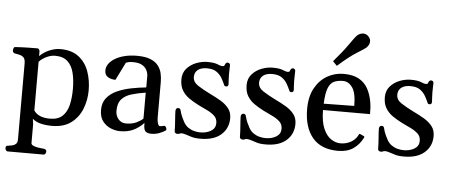

<svg xmlns="http://www.w3.org/2000/svg" viewBox="-59 -915 2973 1267"><g transform="rotate(5 1427.5 -281.5)"><path d="M29.3 208Q21.5 208 17.1 200.7Q12.7 193.4 12.7 188Q12.7 176.8 16.4 173.8Q20 170.9 30.3 169.9Q42.5 168.5 56.2 165.5Q69.8 162.6 79.8 153.1Q89.8 143.6 89.8 122.6V-379.9Q89.8 -410.2 76.7 -421.4Q63.5 -432.6 46.4 -435.1Q29.3 -437.5 17.1 -440.9Q12.2 -443.4 8.8 -447.3Q5.4 -451.2 5.4 -460.4Q5.4 -466.3 8.3 -474.1Q11.2 -481.9 17.1 -482.4Q64.5 -485.4 105.2 -486.1Q146 -486.8 166 -486.8Q169.9 -486.8 174.8 -482.9Q179.7 -479 180.7 -467.3V-436.5Q206.5 -463.4 244.1 -479.2Q281.7 -495.1 315.9 -495.1Q393.1 -495.1 439.2 -458.7Q485.4 -422.4 505.9 -364.3Q526.4 -306.2 526.4 -240.2Q526.4 -174.8 503.2 -116.5Q480 -58.1 431.2 -21.7Q382.3 14.6 305.2 14.6Q266.6 14.6 232.7 6.8Q198.7 -1 175.8 -21L180.7 14.2V138.7Q180.7 149.4 194.1 155.8Q207.5 162.1 227.3 165.3Q247.1 168.5 266.6 169.9Q282.7 171.9 282.7 188Q282.7 193.4 278.6 200.7Q274.4 208 266.1 208ZM287.1 -31.7Q341.8 -31.7 370.8 -59.6Q399.9 -87.4 410.9 -134.5Q421.9 -181.6 421.9 -240.2Q421.9 -298.8 410.4 -345.9Q398.9 -393.1 369.4 -420.7Q339.8 -448.2 285.2 -448.2Q258.3 -448.2 228 -433.6Q197.8 -418.9 180.7 -398.9V-77.1Q195.3 -54.2 222.2 -43Q249 -31.7 287.1 -31.7Z M618.7 -118.7Q618.7 -167 644.3 -198.5Q669.9 -230 711.9 -248.8Q753.9 -267.6 804.2 -277.6Q854.5 -287.6 903.3 -292.5V-367.7Q903.3 -385.7 894.3 -405Q885.3 -424.3 863.5 -437.7Q841.8 -451.2 802.7 -451.2Q781.7 -451.2 771.5 -448.5Q761.2 -445.8 754.9 -442.9L696.3 -324.7Q668.9 -324.7 646.7 -337.2Q624.5 -349.6 624.5 -381.3Q624.5 -403.3 638.4 -423.6Q652.3 -443.8 678.5 -460Q704.6 -476.1 741.5 -485.6Q778.3 -495.1 824.2 -495.1Q879.4 -495.1 913.3 -481.4Q947.3 -467.8 965.1 -444.8Q982.9 -421.9 989.3 -393.8Q995.6 -365.7 995.6 -336.4V-98.1Q995.6 -79.1 1001 -62.5Q1006.3 -45.9 1014.2 -45.9Q1021 -45.9 1026.1 -46.6Q1031.2 -47.4 1040 -49.8Q1048.3 -52.2 1054 -44.2Q1059.6 -36.1 1059.6 -28.8Q1059.6 -23.4 1056.6 -21Q1043.9 -11.7 1018.6 -1.2Q993.2 9.3 962.9 9.3Q937.5 9.3 924.8 -1.5Q912.1 -12.2 912.1 -48.3V-58.1Q880.4 -24.9 843.5 -7.3Q806.6 10.3 755.4 10.3Q726.1 10.3 694.3 -2.4Q662.6 -15.1 640.6 -43.5Q618.7 -71.8 618.7 -118.7ZM720.7 -121.1Q720.7 -90.3 739.5 -67.1Q758.3 -43.9 790.5 -43.9Q831.1 -43.9 859.6 -57.6Q888.2 -71.3 902.8 -85.9V-257.8Q850.1 -250 809.1 -237.5Q768.1 -225.1 744.4 -198.5Q720.7 -171.9 720.7 -121.1Z M1289.6 13.7Q1249.5 13.7 1228 6.3Q1206.5 -1 1192.9 -4.9Q1172.4 -11.2 1163.6 -11.2Q1157.2 -11.2 1153.3 -9.8Q1149.4 -8.3 1145.5 -6.6Q1141.6 -4.9 1134.8 -4.9Q1126.5 -4.9 1120.8 -9.3Q1115.2 -13.7 1115.2 -21.5Q1115.2 -37.1 1114.3 -55.9Q1113.3 -74.7 1111.8 -93.3Q1110.4 -111.8 1109.4 -127.9Q1108.4 -144 1108.4 -154.3Q1108.4 -165.5 1113.5 -170.4Q1118.7 -175.3 1125 -175.3Q1138.2 -175.3 1141.1 -164.6Q1144 -153.8 1148.9 -137.9Q1153.8 -122.1 1172.4 -86.9Q1185.1 -64 1204.1 -51Q1223.1 -38.1 1244.1 -33Q1265.1 -27.8 1283.2 -27.8Q1325.7 -27.8 1355 -45.9Q1384.3 -64 1384.3 -98.1Q1384.3 -127.9 1364.5 -146.2Q1344.7 -164.6 1314.9 -178.5Q1285.2 -192.4 1254.9 -207.5Q1222.2 -224.1 1193.6 -243.9Q1165 -263.7 1147.2 -292.7Q1129.4 -321.8 1129.4 -365.7Q1129.4 -409.2 1155 -438Q1180.7 -466.8 1218 -481Q1255.4 -495.1 1290 -495.1Q1336.4 -495.1 1358.2 -485.6Q1379.9 -476.1 1392.1 -476.1Q1402.8 -476.1 1404.5 -481.7Q1406.2 -487.3 1409.2 -492.2Q1412.1 -497.6 1416.3 -500Q1420.4 -502.4 1424.8 -502.4Q1431.2 -502.4 1436 -498Q1440.9 -493.7 1440.9 -485.4Q1440.9 -481 1440.2 -462.6Q1439.5 -444.3 1439.5 -422.4Q1439.5 -399.4 1440.9 -384.5Q1442.4 -369.6 1442.4 -362.8Q1442.4 -352.5 1438.2 -348.6Q1434.1 -344.7 1428.7 -344.7Q1416.5 -344.7 1414.1 -352.5Q1405.8 -372.1 1392.8 -395.5Q1379.9 -418.9 1356.4 -436Q1333 -453.1 1292 -453.1Q1265.1 -453.1 1246.8 -445.1Q1228.5 -437 1219.2 -422.6Q1210 -408.2 1210 -388.2Q1210 -355 1244.9 -332.5Q1279.8 -310.1 1326.2 -287.1Q1364.3 -269 1397.7 -249.3Q1431.2 -229.5 1451.9 -203.1Q1472.7 -176.8 1472.7 -138.2Q1472.7 -70.3 1424.6 -28.3Q1376.5 13.7 1289.6 13.7Z M1721.7 13.7Q1681.6 13.7 1660.2 6.3Q1638.7 -1 1625 -4.9Q1604.5 -11.2 1595.7 -11.2Q1589.4 -11.2 1585.4 -9.8Q1581.5 -8.3 1577.6 -6.6Q1573.7 -4.9 1566.9 -4.9Q1558.6 -4.9 1553 -9.3Q1547.4 -13.7 1547.4 -21.5Q1547.4 -37.1 1546.4 -55.9Q1545.4 -74.7 1543.9 -93.3Q1542.5 -111.8 1541.5 -127.9Q1540.5 -144 1540.5 -154.3Q1540.5 -165.5 1545.7 -170.4Q1550.8 -175.3 1557.1 -175.3Q1570.3 -175.3 1573.2 -164.6Q1576.2 -153.8 1581.1 -137.9Q1585.9 -122.1 1604.5 -86.9Q1617.2 -64 1636.2 -51Q1655.3 -38.1 1676.3 -33Q1697.3 -27.8 1715.3 -27.8Q1757.8 -27.8 1787.1 -45.9Q1816.4 -64 1816.4 -98.1Q1816.4 -127.9 1796.6 -146.2Q1776.9 -164.6 1747.1 -178.5Q1717.3 -192.4 1687 -207.5Q1654.3 -224.1 1625.7 -243.9Q1597.2 -263.7 1579.3 -292.7Q1561.5 -321.8 1561.5 -365.7Q1561.5 -409.2 1587.2 -438Q1612.8 -466.8 1650.1 -481Q1687.5 -495.1 1722.2 -495.1Q1768.6 -495.1 1790.3 -485.6Q1812 -476.1 1824.2 -476.1Q1835 -476.1 1836.7 -481.7Q1838.4 -487.3 1841.3 -492.2Q1844.2 -497.6 1848.4 -500Q1852.5 -502.4 1856.9 -502.4Q1863.3 -502.4 1868.2 -498Q1873 -493.7 1873 -485.4Q1873 -481 1872.3 -462.6Q1871.6 -444.3 1871.6 -422.4Q1871.6 -399.4 1873 -384.5Q1874.5 -369.6 1874.5 -362.8Q1874.5 -352.5 1870.4 -348.6Q1866.2 -344.7 1860.8 -344.7Q1848.6 -344.7 1846.2 -352.5Q1837.9 -372.1 1825 -395.5Q1812 -418.9 1788.6 -436Q1765.1 -453.1 1724.1 -453.1Q1697.3 -453.1 1679 -445.1Q1660.6 -437 1651.4 -422.6Q1642.1 -408.2 1642.1 -388.2Q1642.1 -355 1677 -332.5Q1711.9 -310.1 1758.3 -287.1Q1796.4 -269 1829.8 -249.3Q1863.3 -229.5 1884 -203.1Q1904.8 -176.8 1904.8 -138.2Q1904.8 -70.3 1856.7 -28.3Q1808.6 13.7 1721.7 13.7Z M2199.2 14.2Q2087.4 14.2 2030.3 -54Q1973.1 -122.1 1973.1 -244.1Q1973.1 -325.7 2003.9 -381.6Q2034.7 -437.5 2085 -466.3Q2135.3 -495.1 2193.4 -495.1Q2254.9 -495.1 2293.7 -473.9Q2332.5 -452.6 2353.8 -414.8Q2375 -377 2383.8 -326.7Q2387.2 -308.1 2388.4 -287.6Q2389.6 -267.1 2389.6 -245.6H2078.1Q2078.6 -168.5 2098.6 -122.6Q2118.7 -76.7 2149.2 -56.6Q2179.7 -36.6 2211.9 -36.6Q2249 -36.6 2279.8 -53.5Q2310.5 -70.3 2326.2 -101.6Q2327.6 -104.5 2329.1 -107.4Q2330.6 -110.4 2335.4 -109.4L2359.9 -98.1Q2365.2 -96.2 2365.2 -92.3Q2365.2 -90.3 2364.3 -88.1Q2363.3 -85.9 2362.3 -84.5Q2340.8 -41.5 2301.3 -13.7Q2261.7 14.2 2199.2 14.2ZM2079.1 -287.6 2281.2 -290.5Q2281.2 -375.5 2255.9 -411.9Q2230.5 -448.2 2192.9 -448.2Q2158.2 -448.2 2133.8 -437Q2109.4 -425.8 2095.7 -391.4Q2082 -356.9 2079.1 -287.6ZM2143.6 -543.9 2116.2 -572.3Q2176.3 -641.6 2211.4 -692.4Q2246.6 -743.2 2257.8 -753.9Q2265.6 -761.2 2276.4 -766.4Q2287.1 -771.5 2299.3 -771.5Q2308.1 -771.5 2317.4 -767.8Q2326.7 -764.2 2334.5 -755.4Q2341.8 -747.6 2345 -739.5Q2348.1 -731.4 2348.1 -723.1Q2348.1 -711.4 2342.8 -701.2Q2337.4 -690.9 2329.6 -683.1Q2318.4 -671.9 2268.3 -641.4Q2218.3 -610.8 2143.6 -543.9Z M2637.2 13.7Q2597.2 13.7 2575.7 6.3Q2554.2 -1 2540.5 -4.9Q2520 -11.2 2511.2 -11.2Q2504.9 -11.2 2501 -9.8Q2497.1 -8.3 2493.2 -6.6Q2489.3 -4.9 2482.4 -4.9Q2474.1 -4.9 2468.5 -9.3Q2462.9 -13.7 2462.9 -21.5Q2462.9 -37.1 2461.9 -55.9Q2460.9 -74.7 2459.5 -93.3Q2458 -111.8 2457 -127.9Q2456.1 -144 2456.1 -154.3Q2456.1 -165.5 2461.2 -170.4Q2466.3 -175.3 2472.7 -175.3Q2485.8 -175.3 2488.8 -164.6Q2491.7 -153.8 2496.6 -137.9Q2501.5 -122.1 2520 -86.9Q2532.7 -64 2551.8 -51Q2570.8 -38.1 2591.8 -33Q2612.8 -27.8 2630.9 -27.8Q2673.3 -27.8 2702.6 -45.9Q2731.9 -64 2731.9 -98.1Q2731.9 -127.9 2712.2 -146.2Q2692.4 -164.6 2662.6 -178.5Q2632.8 -192.4 2602.5 -207.5Q2569.8 -224.1 2541.3 -243.9Q2512.7 -263.7 2494.9 -292.7Q2477.1 -321.8 2477.1 -365.7Q2477.1 -409.2 2502.7 -438Q2528.3 -466.8 2565.7 -481Q2603 -495.1 2637.7 -495.1Q2684.1 -495.1 2705.8 -485.6Q2727.5 -476.1 2739.7 -476.1Q2750.5 -476.1 2752.2 -481.7Q2753.9 -487.3 2756.8 -492.2Q2759.8 -497.6 2763.9 -500Q2768.1 -502.4 2772.5 -502.4Q2778.8 -502.4 2783.7 -498Q2788.6 -493.7 2788.6 -485.4Q2788.6 -481 2787.8 -462.6Q2787.1 -444.3 2787.1 -422.4Q2787.1 -399.4 2788.6 -384.5Q2790 -369.6 2790 -362.8Q2790 -352.5 2785.9 -348.6Q2781.7 -344.7 2776.4 -344.7Q2764.2 -344.7 2761.7 -352.5Q2753.4 -372.1 2740.5 -395.5Q2727.5 -418.9 2704.1 -436Q2680.7 -453.1 2639.6 -453.1Q2612.8 -453.1 2594.5 -445.1Q2576.2 -437 2566.9 -422.6Q2557.6 -408.2 2557.6 -388.2Q2557.6 -355 2592.5 -332.5Q2627.4 -310.1 2673.8 -287.1Q2711.9 -269 2745.4 -249.3Q2778.8 -229.5 2799.6 -203.1Q2820.3 -176.8 2820.3 -138.2Q2820.3 -70.3 2772.2 -28.3Q2724.1 13.7 2637.2 13.7Z"/></g></svg>

Font: Gelasio
Style: Regular
Weight: 400
Designer: Eben Sorkin
Foundry: Eben Sorkin
Version: Version 1.008